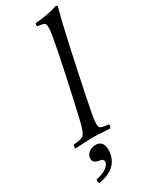

<svg xmlns="http://www.w3.org/2000/svg" viewBox="-237 -743 791 1013"><g transform="rotate(-30 158.5 -236.0)"><path d="M114.7 -103Q139.2 -206.5 171.4 -355Q206.1 -518.1 215.3 -576.2Q224.6 -633.3 212.4 -644.5Q202.6 -651.9 170.9 -653.8Q166.5 -661.1 171.9 -672.9Q251 -679.2 302.2 -696.8Q304.2 -697.8 305.2 -698.2Q316.4 -698.2 316.9 -692.4Q316.9 -690.4 316.4 -689Q316.4 -689 293.9 -601.1Q293.5 -599.6 293.5 -599.1Q264.6 -474.6 233.9 -329.1Q206.1 -198.7 188 -103Q176.3 -41 189 -28.8Q199.2 -20 238.8 -18.1Q244.6 -6.3 233.9 4.9Q215.8 4.4 186.5 2.4Q151.4 0 128.7 0Q106 0 69.8 2.4Q40 4.4 22.9 4.9Q17.1 -6.8 27.8 -18.1Q74.7 -20.5 87.4 -33.2Q101.6 -48.8 114.7 -103ZM123 41Q164.6 41 169.9 86.4Q171.9 105 167 127Q151.4 200.2 59.1 222.2Q49.3 224.6 40 226.1Q34.2 217.3 37.1 202.1Q102.1 188.5 120.1 156.7Q122.6 152.3 123.5 148.9Q127.9 127.4 103.5 124Q100.1 123.5 97.7 123Q58.6 115.7 64 85.9Q64.5 84.5 64 84Q70.3 54.2 103.5 43.9Q113.3 41 123 41Z"/></g></svg>

Font: Linux Libertine Display Slanted O
Style: Slanted
Weight: 400
Designer: Philipp H. Poll
Foundry: Philipp H. Poll
Version: Version 5.0.9